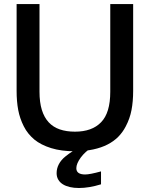

<svg xmlns="http://www.w3.org/2000/svg" viewBox="-20 -731 774 942"><path d="M367.2 191.4Q342.8 191.4 322.8 186.8Q302.7 182.1 288.3 173.1Q273.9 164.1 265.9 150.4Q257.8 136.7 257.8 118.7Q257.8 95.2 268.8 74.5Q279.8 53.7 300.3 37.1Q320.3 21 336.4 11Q352.5 1 373 -9.3L432.1 -8.3Q398.9 11.7 376.5 41.5Q354.5 71.8 354.5 94.2Q354.5 125 397.9 125Q420.9 125 475.6 109.9V173.3Q417 191.4 367.2 191.4ZM347.2 11.2Q280.8 11.2 230.7 -4.4Q180.7 -20 148.4 -46.4Q132.8 -59.6 119.6 -75.7Q106.4 -91.8 96.7 -111.3Q77.1 -149.9 69.3 -191.7Q61.5 -233.4 61.5 -284.7V-710.9H173.8V-281.2Q173.8 -229 185.3 -191.9Q196.8 -154.8 218.8 -131.1Q240.7 -107.4 273.2 -96.2Q305.7 -85 347.7 -85Q431.2 -85 475.6 -130.9Q521 -176.8 521 -280.8V-710.9H633.3V-285.2Q633.3 -233.4 625.2 -191.2Q617.2 -148.9 596.7 -110.4Q582 -82 560.1 -59.8Q538.1 -37.6 507.6 -22Q477.1 -6.3 437.3 2.2Q397.5 10.7 347.2 11.2Z"/></svg>

Font: Ride Light
Style: Bold
Weight: 600
Version: Version 3.000